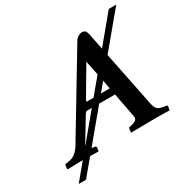

<svg xmlns="http://www.w3.org/2000/svg" viewBox="-178 -862 1119 1136"><g transform="rotate(-30 381.5 -294.0)"><path d="M645 -90.8Q647.9 -77.6 650.4 -70.6Q652.8 -63.5 658.9 -54.9Q665 -46.4 676 -41.5Q687 -36.6 704.1 -34.2L717.8 -32.2Q728 -30.8 728 -22.9L724.1 0L722.2 2Q685.1 0 646 0L461.9 2L460 0L462.9 -22.9Q464.4 -31.7 470.2 -32.2L481 -34.2Q502.4 -38.1 514.4 -47.1Q526.4 -56.2 522.9 -73.2L491.2 -241.2H382.3L212.4 -36.6Q220.2 -34.7 224.1 -34.2L234.9 -32.2Q242.2 -31.2 242.2 -22.9L238.8 0L236.8 2Q210.4 1.5 180.7 1L89.8 109.9H40L131.3 0H112.8L26.9 2L24.9 0L26.9 -22.9Q27.3 -26.9 30.5 -29.3Q33.7 -31.7 37.1 -32.2L50.8 -34.2Q82.5 -38.6 101.6 -54.7Q121.1 -70.8 135.7 -94.7L456.1 -627Q465.8 -643.1 479.2 -650.6Q492.7 -658.2 502.9 -658.2Q519 -658.2 526.4 -650.9Q533.7 -643.6 537.1 -627L559.6 -514.6L711.9 -698.2H763.2L569.3 -465.8ZM470.7 -346.7 421.4 -288.1H481.9ZM460.9 -396 440.9 -494.1 326.2 -299.8Q319.3 -288.1 328.1 -288.1H371.1ZM187.5 -66.9 332 -241.2H301.8Q292 -241.2 283.2 -227.1L189.9 -73.2Q188.5 -69.8 187.5 -66.9Z"/></g></svg>

Font: Linux Libertine G
Style: Semibold Italic
Weight: 600
Italic angle: -11.5°
Designer: Philipp H. Poll
Foundry: Philipp H. Poll
Version: Version 5.1.1